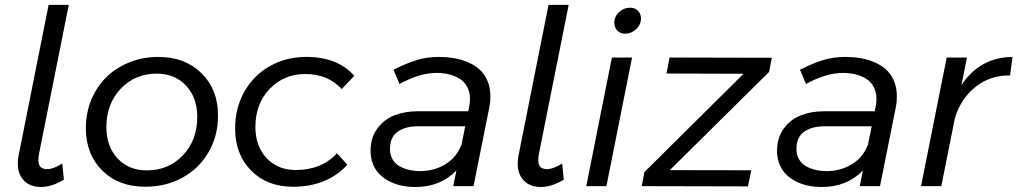

<svg xmlns="http://www.w3.org/2000/svg" viewBox="-20 -762 4165 786"><path d="M57 -129.5 179 -742H261.5L139.5 -131Q133.5 -98.5 142 -84Q150.5 -69.5 173 -69.5Q198 -69.5 235 -92.5L241.5 -26.5Q191.5 3.5 148 3.5Q96 3.5 70.2 -32Q44.5 -67.5 57 -129.5Z M628 -529Q737.5 -529 805 -462.2Q872.5 -395.5 872.5 -289.5Q872.5 -205.5 833.5 -138.5Q794.5 -71.5 726.5 -34.5Q658.5 2.5 575 2.5Q465.5 2.5 398.5 -64Q331.5 -130.5 331.5 -238Q331.5 -300.5 354.2 -354.8Q377 -409 416.5 -447.2Q456 -485.5 510.8 -507.2Q565.5 -529 628 -529ZM621.5 -460.5Q533 -460.5 474.2 -398.8Q415.5 -337 415.5 -241.5Q415.5 -162.5 461.2 -113.5Q507 -64.5 581.5 -64.5Q670 -64.5 728.8 -126.2Q787.5 -188 787.5 -283.5Q787.5 -362 741.8 -411.2Q696 -460.5 621.5 -460.5Z M1179.5 2.5Q1073.5 2.5 1008 -63.8Q942.5 -130 942.5 -236.5Q942.5 -320.5 980.8 -387.5Q1019 -454.5 1085.5 -491.8Q1152 -529 1233.5 -529Q1362.5 -529 1430.5 -451.5L1379 -397.5Q1322.5 -459 1229.5 -459Q1142.5 -459 1084 -398Q1025.5 -337 1025.5 -242.5Q1025.5 -164 1071.2 -115Q1117 -66 1190.5 -66Q1296.5 -66 1359.5 -134.5L1402 -87.5Q1319 2.5 1179.5 2.5Z M1918.5 0H1835.5L1848.5 -64Q1783 3.5 1680.5 3.5Q1653 3.5 1627 -1.5Q1601 -6.5 1577.2 -18Q1553.5 -29.5 1535.8 -46.5Q1518 -63.5 1507.5 -88.5Q1497 -113.5 1497 -144.5Q1497 -198.5 1524.8 -236Q1552.5 -273.5 1594.8 -290Q1637 -306.5 1689 -306.5H1897L1900.5 -324Q1904 -342.5 1904 -356Q1904 -385 1892.5 -406.5Q1881 -428 1861 -440Q1841 -452 1817.5 -457.8Q1794 -463.5 1767.5 -463.5Q1697.5 -463.5 1615.5 -418L1591 -476.5Q1642 -502.5 1685 -515.8Q1728 -529 1776 -529Q1808 -529 1837.2 -524.2Q1866.5 -519.5 1894.5 -507.8Q1922.5 -496 1942.8 -478Q1963 -460 1975.2 -431.8Q1987.5 -403.5 1987.5 -368Q1987.5 -343.5 1983.5 -324ZM1700 -61.5Q1756.5 -61.5 1803 -89.5Q1849.5 -117.5 1868.5 -169V-165.5L1884.5 -245H1691Q1640 -245 1608.2 -223Q1576.5 -201 1576.5 -151.5Q1576.5 -127 1587.8 -108.5Q1599 -90 1617.8 -80.2Q1636.5 -70.5 1657 -66Q1677.5 -61.5 1700 -61.5Z M2103.5 -129.5 2225.5 -742H2308L2186 -131Q2180 -98.5 2188.5 -84Q2197 -69.5 2219.5 -69.5Q2244.5 -69.5 2281.5 -92.5L2288 -26.5Q2238 3.5 2194.5 3.5Q2142.5 3.5 2116.8 -32Q2091 -67.5 2103.5 -129.5Z M2485 -526.5H2567.5L2462.5 0H2380ZM2559.5 -730.5Q2579 -730.5 2591.5 -718.2Q2604 -706 2604 -686.5Q2604 -661 2584.2 -642.5Q2564.5 -624 2538.5 -624Q2519.5 -624 2507.2 -636.8Q2495 -649.5 2495 -668.5Q2495 -694.5 2514.2 -712.5Q2533.5 -730.5 2559.5 -730.5Z M2721 -526.5 3139.5 -525.5 3128.5 -467.5 2722 -65.5 3055.5 -65 3042 1 2607 0 2618 -57.5 3024 -460 2708.5 -461Z M3582.5 0H3499.5L3512.5 -64Q3447 3.5 3344.5 3.5Q3317 3.5 3291 -1.5Q3265 -6.5 3241.2 -18Q3217.5 -29.5 3199.8 -46.5Q3182 -63.5 3171.5 -88.5Q3161 -113.5 3161 -144.5Q3161 -198.5 3188.8 -236Q3216.5 -273.5 3258.8 -290Q3301 -306.5 3353 -306.5H3561L3564.5 -324Q3568 -342.5 3568 -356Q3568 -385 3556.5 -406.5Q3545 -428 3525 -440Q3505 -452 3481.5 -457.8Q3458 -463.5 3431.5 -463.5Q3361.5 -463.5 3279.5 -418L3255 -476.5Q3306 -502.5 3349 -515.8Q3392 -529 3440 -529Q3472 -529 3501.2 -524.2Q3530.5 -519.5 3558.5 -507.8Q3586.5 -496 3606.8 -478Q3627 -460 3639.2 -431.8Q3651.5 -403.5 3651.5 -368Q3651.5 -343.5 3647.5 -324ZM3364 -61.5Q3420.5 -61.5 3467 -89.5Q3513.5 -117.5 3532.5 -169V-165.5L3548.5 -245H3355Q3304 -245 3272.2 -223Q3240.5 -201 3240.5 -151.5Q3240.5 -127 3251.8 -108.5Q3263 -90 3281.8 -80.2Q3300.5 -70.5 3321 -66Q3341.5 -61.5 3364 -61.5Z M3855.5 -526.5H3938.5L3916 -413.5Q3991 -527.5 4125 -529L4115 -453Q4034.5 -454.5 3973.8 -406.5Q3913 -358.5 3889 -278L3833.5 0H3750.5Z"/></svg>

Font: Argentum Sans Light
Style: Italic
Weight: 300
Italic angle: -11.3°
Designer: Julieta Ulanovsky (font), Owen Earl (portions from Jones font), Cristiano Sobral (main changes and remaster)
Foundry: Julieta Ulanovsky (font), Owen Earl (portions from Jones font), Cristiano Sobral (main changes and remaster)
Version: Version 3.127